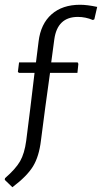

<svg xmlns="http://www.w3.org/2000/svg" viewBox="-36 -636 428 806"><path d="M372 -607C344 -613 320 -616 300 -616C250.7 -616 210.8 -602.7 180.5 -576C150.2 -549.3 132 -511.3 126 -462L115 -374H44L39 -334L44 -330H109L91 -180L74 -45C69.3 -9.7 60.8 18.8 48.5 40.5C36.2 62.2 15 86 -15 112L-16 119L16 150C56.7 119.3 85.5 90.2 102.5 62.5C119.5 34.8 130.7 -1.7 136 -47L154 -185L174 -330H289L293 -368L290 -374H179L192 -471C200.7 -533.7 233.7 -565 291 -565C312.3 -565 333.3 -560.7 354 -552L360 -555Z"/></svg>

Font: Alegreya Sans
Style: Regular
Weight: 400
Designer: Juan Pablo del Peral
Foundry: Huerta Tipografica
Version: Version 1.000;PS 001.000;hotconv 1.0.70;makeotf.lib2.5.58329